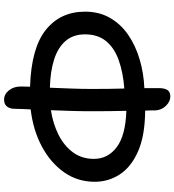

<svg xmlns="http://www.w3.org/2000/svg" viewBox="23 -861 853 939"><g transform="rotate(90 449.5 -391.5)"><path d="M467 15Q441 15 422 -8.5Q403 -32 403 -67Q403 -83 404 -112Q214 -118 125.5 -189.5Q37 -261 37 -381Q37 -450 67.5 -503Q98 -556 150.5 -592Q203 -628 270.5 -648Q338 -668 411 -671Q411 -690 411 -708Q411 -726 411 -743Q411 -769 420 -783.5Q429 -798 452 -798Q476 -798 497 -777Q518 -756 520 -725Q520 -713 520 -700.5Q520 -688 521 -675Q643 -674 719.5 -640.5Q796 -607 832.5 -551.5Q869 -496 869 -428Q869 -345 823 -279Q777 -213 697 -170Q617 -127 515 -115Q514 -91 513 -70Q512 -49 512 -32Q511 -11 500 2Q489 15 467 15ZM524 -411Q524 -364 522.5 -313.5Q521 -263 519 -214Q585 -224 639.5 -251.5Q694 -279 725.5 -322.5Q757 -366 757 -424Q757 -493 699.5 -536Q642 -579 522 -583Q523 -544 523.5 -501Q524 -458 524 -411ZM148 -381Q148 -323 180.5 -285.5Q213 -248 271.5 -229.5Q330 -211 409 -209Q411 -258 413 -311.5Q415 -365 415 -414Q415 -456 414.5 -496Q414 -536 413 -573Q334 -567 274 -545.5Q214 -524 181 -483.5Q148 -443 148 -381Z"/></g></svg>

Font: Shantell Sans Normal
Style: Regular
Weight: 500
Designer: Stephen Nixon, Anya Danilova, Shantell Martin
Foundry: Arrow Type
Version: Version 1.009;[a7da0bfa3]